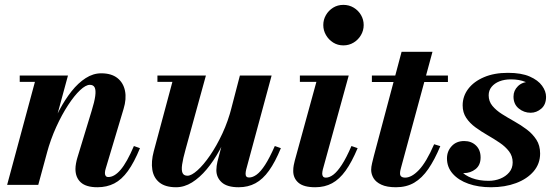

<svg xmlns="http://www.w3.org/2000/svg" viewBox="-20 -778 2342 808"><path d="M390 10Q342.5 10 320 -10.5Q297.5 -31 297.5 -67Q297.5 -77.5 300 -91Q302.5 -104.5 305.5 -114L365.5 -311Q377.5 -349.5 380.8 -374Q384 -398.5 378.5 -409.8Q373 -421 358 -421Q341 -421 317 -398.5Q293 -376 266.8 -336Q240.5 -296 216.8 -244Q193 -192 177 -133H159.5Q171 -177.5 189 -224.5Q207 -271.5 230.2 -315.2Q253.5 -359 281.2 -394Q309 -429 340.5 -449.2Q372 -469.5 406 -469.5Q448.5 -469.5 473.8 -449.8Q499 -430 506 -396Q513 -362 500 -319.5L425 -69Q423.5 -65 422.5 -59.5Q421.5 -54 421.5 -50Q421.5 -42 425 -37.5Q428.5 -33 436 -33Q461.5 -33 487.8 -63.8Q514 -94.5 543.5 -163.5L569 -154.5Q544.5 -94.5 518.2 -58.2Q492 -22 460.8 -6Q429.5 10 390 10ZM10 0 127 -433.5H63V-460H266L141 0Z M721 10Q676 10 651.2 -9.8Q626.5 -29.5 621 -63.8Q615.5 -98 627 -141L705.5 -433.5H642.5V-460H846.5L761 -149.5Q750 -110.5 746.5 -86Q743 -61.5 748.2 -50Q753.5 -38.5 769 -38.5Q785.5 -38.5 811 -61.2Q836.5 -84 864 -124Q891.5 -164 915.8 -216Q940 -268 955 -327H975Q964 -282.5 945.5 -235.2Q927 -188 903 -144.2Q879 -100.5 849.8 -65.5Q820.5 -30.5 788 -10.2Q755.5 10 721 10ZM984.5 10Q936 10 913.2 -10.5Q890.5 -31 890.5 -62Q890.5 -70 891.8 -79.8Q893 -89.5 895 -97.5L989.5 -460H1123L1016 -64.5Q1015 -60 1014.2 -55.2Q1013.5 -50.5 1013.5 -46.5Q1013.5 -31 1028 -31Q1043.5 -31 1060.2 -43.2Q1077 -55.5 1095.8 -84.5Q1114.5 -113.5 1136.5 -163.5L1162 -154.5Q1138 -96 1112 -59.8Q1086 -23.5 1055 -6.8Q1024 10 984.5 10Z M1306.5 10Q1258 10 1236 -9Q1214 -28 1214 -58.5Q1214 -72 1216.2 -83Q1218.5 -94 1220.5 -102L1311.5 -433.5H1242V-460H1447.5L1338.5 -64.5Q1337.5 -60.5 1336.8 -55.8Q1336 -51 1336 -47Q1336 -40 1339.5 -35.2Q1343 -30.5 1351.5 -30.5Q1366.5 -30.5 1383 -43Q1399.5 -55.5 1418.5 -84.5Q1437.5 -113.5 1459 -163.5L1485 -154.5Q1460.5 -96 1434.5 -59.8Q1408.5 -23.5 1377.5 -6.8Q1346.5 10 1306.5 10ZM1425 -587Q1401 -587 1382 -599Q1363 -611 1351.8 -630.5Q1340.5 -650 1340.5 -672.5Q1340.5 -695.5 1351.8 -714.8Q1363 -734 1382 -745.8Q1401 -757.5 1425 -757.5Q1449 -757.5 1468.5 -745.8Q1488 -734 1499.2 -714.8Q1510.5 -695.5 1510.5 -672.5Q1510.5 -650 1499.2 -630.5Q1488 -611 1468.5 -599Q1449 -587 1425 -587Z M1646.5 10Q1608 10 1585 -0.8Q1562 -11.5 1552 -28.2Q1542 -45 1542 -63.5Q1542 -75 1545.8 -91.2Q1549.5 -107.5 1553.5 -122.5L1670 -560H1800L1668 -73.5Q1666.5 -68 1665 -61.5Q1663.5 -55 1663.5 -48Q1663.5 -30.5 1685.5 -30.5Q1698 -30.5 1712.5 -38.2Q1727 -46 1742.8 -62.5Q1758.5 -79 1774.5 -106Q1790.5 -133 1807 -171L1833 -163Q1809 -105.5 1782.5 -67Q1756 -28.5 1723.2 -9.2Q1690.5 10 1646.5 10ZM1545 -433V-460H1865V-433Z M2046.5 10Q1993 10 1951.2 -4.8Q1909.5 -19.5 1885.2 -47Q1861 -74.5 1861 -111.5Q1861 -141.5 1880.8 -163Q1900.5 -184.5 1933.5 -184.5Q1963.5 -184.5 1983 -165.8Q2002.5 -147 2002.5 -115.5Q2002.5 -83 1981.2 -66.2Q1960 -49.5 1932 -49.5Q1912.5 -49.5 1896.8 -58Q1881 -66.5 1871.5 -80.8Q1862 -95 1862 -111.5H1898.5Q1898.5 -82.5 1916.8 -61.2Q1935 -40 1966 -28.5Q1997 -17 2036 -17Q2062.5 -17 2085.5 -26.2Q2108.5 -35.5 2123 -52.8Q2137.5 -70 2137.5 -94.5Q2137.5 -121 2122.2 -141Q2107 -161 2083 -177.2Q2059 -193.5 2032 -209Q2005 -224.5 1981 -242Q1957 -259.5 1942 -282Q1927 -304.5 1927 -334.5Q1927 -373 1950.5 -404Q1974 -435 2016.8 -453.2Q2059.5 -471.5 2117.5 -471.5Q2174 -471.5 2209.2 -456Q2244.5 -440.5 2261.2 -417.2Q2278 -394 2278 -370.5Q2278 -338 2258 -320.8Q2238 -303.5 2213 -303.5Q2185 -303.5 2163 -321.5Q2141 -339.5 2141 -371.5Q2141 -397 2159.5 -415.2Q2178 -433.5 2208 -433.5Q2233.5 -433.5 2255.2 -416Q2277 -398.5 2277 -370.5H2244.5Q2244.5 -388.5 2230.8 -405.5Q2217 -422.5 2191.2 -433.2Q2165.5 -444 2130 -444Q2103 -444 2082 -435.8Q2061 -427.5 2048.8 -412.5Q2036.5 -397.5 2036.5 -377Q2036.5 -351.5 2052.2 -332.5Q2068 -313.5 2092.5 -298Q2117 -282.5 2144.8 -267Q2172.5 -251.5 2197 -233Q2221.5 -214.5 2237.2 -190.2Q2253 -166 2253 -132Q2253 -89 2225.8 -57Q2198.5 -25 2151.8 -7.5Q2105 10 2046.5 10Z"/></svg>

Font: Bodoni Moda 9pt
Style: Bold Italic
Weight: 700
Italic angle: -13°
Designer: Owen Earl
Foundry: indestructible type
Version: Version 2.004